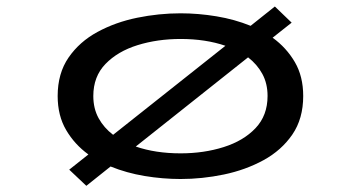

<svg xmlns="http://www.w3.org/2000/svg" viewBox="-20 -554 1140 606"><path d="M198.5 -18.5 259 -66.5Q215.5 -98 188.8 -143.5Q162 -189 162 -251Q162 -322.5 196.5 -372.5Q231 -422.5 287.8 -453.2Q344.5 -484 413 -498Q481.5 -512 550 -512Q606 -512 663.2 -502.5Q720.5 -493 771 -472.5L847.5 -533.5L900.5 -482.5L840.5 -435Q884 -403.5 910.5 -358.2Q937 -313 937 -251Q937 -179.5 902.8 -129.5Q868.5 -79.5 811.8 -48.5Q755 -17.5 686.5 -3.2Q618 11 550 11Q493.5 11 436.5 1.5Q379.5 -8 329 -28.5L252.5 32.5ZM274.5 -251Q274.5 -211.5 291.2 -181Q308 -150.5 337 -128.5L691.5 -409.5Q629 -431 550 -431Q477 -431 414.2 -411.5Q351.5 -392 313 -352.2Q274.5 -312.5 274.5 -251ZM550 -70Q623.5 -70 686 -89.8Q748.5 -109.5 786.5 -149.5Q824.5 -189.5 824.5 -251Q824.5 -290.5 808 -320.8Q791.5 -351 763 -373L408.5 -91.5Q471 -70 550 -70Z"/></svg>

Font: Trispace Expanded
Style: Regular
Weight: 400
Width: 7
Designer: Tyler Finck
Foundry: Etcetera Type Company
Version: Version 1.210; ttfautohint (v1.8.3)